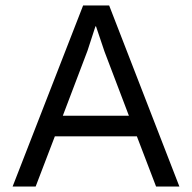

<svg xmlns="http://www.w3.org/2000/svg" viewBox="-20 -680 700 700"><path d="M479 -183H180L110 0H26L283 -660H378L634 0H549ZM450 -258 361 -492 330 -584H328L299 -495L209 -258Z"/></svg>

Font: Work Sans
Style: Regular
Weight: 400
Designer: Wei Huang
Foundry: Wei Huang
Version: Version 1.500; ttfautohint (v1.6)